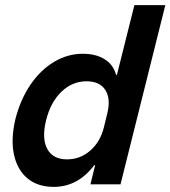

<svg xmlns="http://www.w3.org/2000/svg" viewBox="-20 -720 666 750"><path d="M190 10Q126.7 10 86.7 -23.8Q46.7 -57.5 34.2 -117.9Q21.7 -178.3 40.8 -257.5Q60.8 -333.3 99.6 -390Q138.3 -446.7 191.2 -478.3Q244.2 -510 303.3 -510Q355 -510 389.2 -488.3Q423.3 -466.7 433.3 -427.5H436.7L505 -700H625.8L450.8 0H333.3L351.7 -75H348.3Q284.2 10 190 10ZM241.7 -97.5Q293.3 -97.5 332.5 -131.7Q371.7 -165.8 385.8 -222.5L399.2 -277.5Q413.3 -335 391.2 -368.8Q369.2 -402.5 318.3 -402.5Q262.5 -402.5 220 -361.7Q177.5 -320.8 160 -250Q142.5 -179.2 164.6 -138.3Q186.7 -97.5 241.7 -97.5Z"/></svg>

Font: Funnel Sans SemiBold
Style: Italic
Weight: 600
Italic angle: -14.036°
Designer: NORD ID, Kristian Moeller
Foundry: Dicotype
Version: Version 1.000